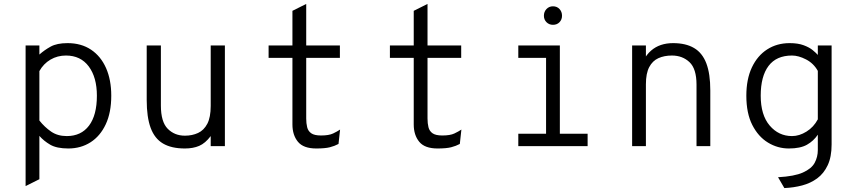

<svg xmlns="http://www.w3.org/2000/svg" viewBox="-20 -742 4352 975"><path d="M110 203V-511H180V-465Q205 -487.5 237 -505.2Q269 -523 323 -523Q392.5 -523 442.2 -489.8Q492 -456.5 518.5 -396.5Q545 -336.5 545 -256Q545 -170.5 517 -110.8Q489 -51 439.8 -19.5Q390.5 12 327 12Q268 12 235 -7.2Q202 -26.5 180 -52V168ZM319 -51Q392 -51 432 -104Q472 -157 472 -256Q472 -349 430.8 -404.5Q389.5 -460 315 -460Q271.5 -460 236.2 -439.2Q201 -418.5 180 -381V-130Q206.5 -96.5 239.5 -73.8Q272.5 -51 319 -51Z M919 12Q850.5 12 807.8 -13.2Q765 -38.5 745 -92.8Q725 -147 725 -234V-511H797V-206Q797 -123 831.8 -88Q866.5 -53 919 -53Q956 -53 985.8 -66.8Q1015.5 -80.5 1032.8 -113.5Q1050 -146.5 1050 -204V-511H1122V0H1050V-51Q1022.5 -14.5 991.5 -1.2Q960.5 12 919 12Z M1586 12Q1521 12 1493 -22Q1465 -56 1465 -110V-448H1344V-511H1465V-687L1535 -722V-511H1706V-448H1535V-140Q1535 -115.5 1539.8 -96Q1544.5 -76.5 1560.5 -65.2Q1576.5 -54 1610 -54Q1650 -54 1671.5 -64.2Q1693 -74.5 1707 -84L1699 -11Q1679.5 -0.5 1655 5.8Q1630.5 12 1586 12Z M2202 12Q2137 12 2109 -22Q2081 -56 2081 -110V-448H1960V-511H2081V-687L2151 -722V-511H2322V-448H2151V-140Q2151 -115.5 2155.8 -96Q2160.5 -76.5 2176.5 -65.2Q2192.5 -54 2226 -54Q2266 -54 2287.5 -64.2Q2309 -74.5 2323 -84L2315 -11Q2295.5 -0.5 2271 5.8Q2246.5 12 2202 12Z M2753 -20V-511H2823V-20ZM2612 0V-63H2964V0ZM2612 -448V-511H2788V-448ZM2788 -616Q2768.5 -616 2755.2 -629.2Q2742 -642.5 2742 -662Q2742 -682.5 2755.2 -696.2Q2768.5 -710 2788 -710Q2808.5 -710 2821.2 -696.2Q2834 -682.5 2834 -662Q2834 -642.5 2821.2 -629.2Q2808.5 -616 2788 -616Z M3190 0V-511H3260V-424L3248 -436Q3264 -465.5 3286 -484.8Q3308 -504 3336 -513.5Q3364 -523 3398 -523Q3462.5 -523 3504.5 -498.2Q3546.5 -473.5 3566.8 -420.5Q3587 -367.5 3587 -283V0H3517V-312Q3517 -393 3481.2 -426.5Q3445.5 -460 3392 -460Q3353 -460 3323.2 -446.5Q3293.5 -433 3276.8 -401.2Q3260 -369.5 3260 -314V0Z M3963 213 3931 158Q4014 153.5 4057.5 134Q4101 114.5 4117 84.8Q4133 55 4133 20V-58Q4111.5 -26 4077.8 -7Q4044 12 3986 12Q3929 12 3879.8 -18Q3830.5 -48 3800.2 -107.5Q3770 -167 3770 -256Q3770 -340 3798.2 -399.8Q3826.5 -459.5 3876 -491.2Q3925.5 -523 3990 -523Q4032.5 -523 4061.2 -512.2Q4090 -501.5 4107.2 -487.2Q4124.5 -473 4133 -463V-511H4203V-8Q4203 55 4183.2 97Q4163.5 139 4129.8 163.8Q4096 188.5 4053 199.8Q4010 211 3963 213ZM4002 -51Q4039 -51 4075.5 -73.8Q4112 -96.5 4133 -136V-382Q4111.5 -420.5 4073.2 -440.2Q4035 -460 4002 -460Q3922.5 -460 3882.8 -407.2Q3843 -354.5 3843 -256Q3843 -158 3888.5 -104.5Q3934 -51 4002 -51Z"/></svg>

Font: Overpass Mono Light
Style: Regular
Weight: 300
Monospace: yes
Designer: Delve Withrington, Dave Bailey
Foundry: Delve Fonts LLC
Version: Version 4.000